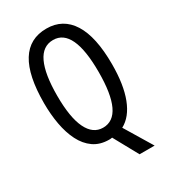

<svg xmlns="http://www.w3.org/2000/svg" viewBox="-214 -829 978 1104"><g transform="rotate(-30 275.0 -277.0)"><path d="M501 -358Q501 -222 467 -134Q433 -46 369 -12L479 170H379L290 8Q282 10 271 10Q210 10 168 -19.5Q126 -49 100 -100.5Q74 -152 62 -218.5Q50 -285 50 -359Q50 -724 276 -724Q385 -724 443 -632Q501 -540 501 -358ZM137 -358Q137 -214 172.5 -140.5Q208 -67 275 -67Q412 -67 412 -358Q412 -648 276 -648Q206 -648 171.5 -574.5Q137 -501 137 -358Z"/></g></svg>

Font: Noto Sans Tamil ExtraCondensed
Style: Regular
Weight: 400
Width: 2
Designer: Jelle Bosma - Monotype Design Team
Foundry: Monotype Imaging Inc.
Version: Version 2.004; ttfautohint (v1.8.4.7-5d5b)